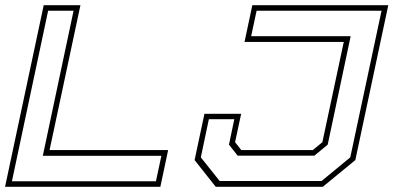

<svg xmlns="http://www.w3.org/2000/svg" viewBox="-24 -720 1517 740"><path d="M-4.5 0 144.5 -700H286L167 -141.5H624L594 0ZM22 -21.5H577L598 -119.5H141L259.5 -678.5H161.5ZM807.5 0 726 -103 764 -281.5H905.5L882 -172L906 -141.5H1181.5L1218.5 -172L1301 -558.5H918.5L948.5 -700H1472.5L1345.5 -103L1220 0ZM822.5 -22.5H1215.5L1326 -113.5L1446.5 -678.5H965L944 -580.5H1327.5L1239 -162.5L1187.5 -120H892L858.5 -162.5L879 -260.5H781L750 -113.5Z"/></svg>

Font: Tourney Expanded ExtraLight
Style: Italic
Weight: 200
Width: 7
Italic angle: -12°
Designer: Tyler Finck
Foundry: Etcetera Type Co
Version: Version 1.010; ttfautohint (v1.8.3)